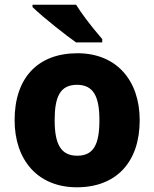

<svg xmlns="http://www.w3.org/2000/svg" viewBox="-20 -785 654 815"><path d="M303 -605H414V-619C359 -683 324 -731 303 -765H118V-755C163 -711 265 -631 303 -605ZM306 10C474 10 573 -97 573 -275C573 -444 474 -559 309 -559C140 -559 42 -454 42 -275C42 -105 141 10 306 10ZM308 -124C236 -124 212 -177 212 -275C212 -374 235 -425 307 -425C378 -425 402 -373 402 -275C402 -173 378 -124 308 -124Z"/></svg>

Font: Kathrein 85 Heavy
Style: Regular
Weight: 900
Designer: Lazydogs Typefoundry, based on Open Sans by Ascender Corporation
Foundry: Lazydogs Typefoundry
Version: Version 1.003;PS 001.003;hotconv 1.0.88;makeotf.lib2.5.64775